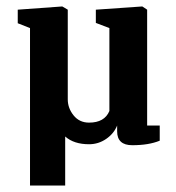

<svg xmlns="http://www.w3.org/2000/svg" viewBox="-20 -440 546 595"><path d="M73 135V-353L35 -368V-410L173 -420L190 -410V-132Q190 -105 208 -82.5Q226 -60 256 -60Q304 -60 319 -96V-353L277 -369V-410L421 -420L436 -410V-51H475V-4Q441 10 390 10Q343 10 343 -33V-51Q333 -26 309 -9.5Q285 7 256 7Q209 7 182 -17V135Z"/></svg>

Font: Aikya
Style: Bold
Weight: 700
Designer: Neelakash Kshetrimayum (Latin subset based on Merriweather by Eben Sorkin)
Foundry: Brand New Type
Version: Version 1.00 b005